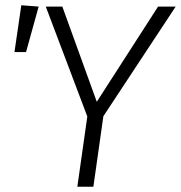

<svg xmlns="http://www.w3.org/2000/svg" viewBox="-20 -710 688 730"><path d="M373 -268 335 0H274L312 -267L154 -685H217L348 -323L581 -685H648ZM127 -685 79 -512H35L61 -690Z"/></svg>

Font: Fira Sans Light
Style: Italic
Weight: 300
Italic angle: -8°
Designer: bBox Type GmbH & Carrois Corporate GbR & Edenspiekermann AG
Foundry: bBox Type GmbH & Carrois Corporate GbR & Edenspiekermann AG
Version: Version 4.301